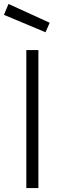

<svg xmlns="http://www.w3.org/2000/svg" viewBox="-44 -950 303 970"><path d="M89 0V-697H150V0ZM-1 -930 207 -835 186 -787 -24 -875Z"/></svg>

Font: TitilliumText22L Lt
Style: Thin
Weight: 300
Designer: Campivisivi
Foundry: Campivisivi
Version: 1.000